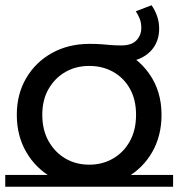

<svg xmlns="http://www.w3.org/2000/svg" viewBox="-22 -702 679 731"><path d="M318 9Q238 9 176 -26Q114 -61 78 -123Q42 -185 42 -265Q42 -344 78 -405Q114 -466 176.5 -500.5Q239 -535 319 -535Q346 -535 364.5 -533.5Q383 -532 400.5 -530.5Q418 -529 440 -529Q479 -529 497.5 -548.5Q516 -568 516 -596Q516 -615 510 -630.5Q504 -646 495 -659L555 -682Q568 -664 576 -641Q584 -618 584 -593Q584 -555 566 -526Q548 -497 514.5 -481Q481 -465 433 -465Q417 -465 401 -466.5Q385 -468 367 -471L422 -516Q499 -488 546 -421.5Q593 -355 593 -265Q593 -185 557.5 -123Q522 -61 459.5 -26Q397 9 318 9ZM318 -75Q368 -75 408.5 -98.5Q449 -122 472.5 -164.5Q496 -207 496 -265Q496 -322 473 -363.5Q450 -405 409.5 -428Q369 -451 318 -451Q267 -451 227 -428Q187 -405 163 -363.5Q139 -322 139 -265Q139 -207 163 -164.5Q187 -122 227 -98.5Q267 -75 318 -75ZM-2 -36H637V9H-2Z"/></svg>

Font: Montserrat Underline Thin Medium
Style: Regular
Weight: 500
Version: Version 9.000